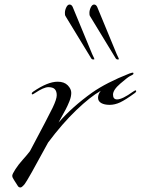

<svg xmlns="http://www.w3.org/2000/svg" viewBox="-20 -808 620 846"><path d="M238 -268Q298 -337 386 -400Q449 -444 550 -484Q562 -488 565 -488Q568 -488 568 -485Q568 -482 566.5 -480.5Q565 -479 563 -478Q561 -477 551.5 -472Q542 -467 510 -439.5Q478 -412 478 -391Q478 -370 496 -370Q519 -370 566 -404Q575 -410 577.5 -410Q580 -410 580 -406Q580 -402 574 -398Q533 -368 509.5 -357Q486 -346 463 -346Q440 -346 426 -354Q412 -362 412 -377.5Q412 -393 424 -408Q378 -382 316 -322.5Q254 -263 192 -180Q100 -10 88 4Q76 18 70.5 18Q65 18 62 15.5Q59 13 54.5 5Q50 -3 42 -14.5Q34 -26 34 -33.5Q34 -41 48 -62.5Q62 -84 80.5 -104.5Q99 -125 112 -142Q194 -296 212 -333.5Q230 -371 230 -388.5Q230 -406 221.5 -415Q213 -424 193 -424Q173 -424 134 -398Q125 -392 122.5 -392Q120 -392 120 -396Q120 -400 126 -404Q190 -448 234 -448Q263 -448 278.5 -432Q294 -416 294 -399Q294 -382 286 -362Q278 -342 269 -325Q260 -308 249.5 -289.5Q239 -271 238 -268ZM488 -554 376 -738Q374 -740 374 -751.5Q374 -763 380 -775.5Q386 -788 394.5 -788Q403 -788 408 -778L494 -570Q495 -568 497.5 -562.5Q500 -557 502 -553Q504 -549 504 -547.5Q504 -546 498 -546Q492 -546 488 -554ZM380 -554 268 -738Q266 -740 266 -751.5Q266 -763 272 -775.5Q278 -788 286.5 -788Q295 -788 300 -778L386 -570Q387 -568 389.5 -562.5Q392 -557 394 -553Q396 -549 396 -547.5Q396 -546 390 -546Q384 -546 380 -554Z"/></svg>

Font: Miama
Style: Regular
Weight: 400
Italic angle: 16.5°
Designer: Linus Romer
Foundry: Linus Romer
Version: 0.32